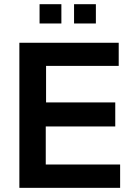

<svg xmlns="http://www.w3.org/2000/svg" viewBox="-20 -904 644 924"><path d="M551.3 -698.2V-586.9H201.7V-411.1H534.7V-295.4H200.2V-112.3H558.1V0H73.2V-698.2ZM441.4 -883.8V-791H336.4V-883.8ZM275.4 -883.8V-791H170.4V-883.8Z"/></svg>

Font: Voltera
Style: Bold
Weight: 700
Designer: Bernd Montag
Version: Version 1.301